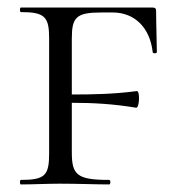

<svg xmlns="http://www.w3.org/2000/svg" viewBox="-20 -488 468 508"><path d="M393 -460C393 -465 391 -468 384 -468H35C32 -468 32 -456 35 -456C98 -456 110 -444 110 -387V-81C110 -23 98 -12 35 -12C32 -12 32 0 35 0C69 0 103 -2 139 -2C189 -2 232 0 269 0C273 0 273 -12 269 -12C184 -12 170 -25 170 -85V-216C227 -216 280 -213 340 -203C349 -201 351 -248 342 -247C281 -239 228 -238 170 -238V-386C170 -443 182 -455 249 -455H278C337 -455 377 -414 384 -350C384 -346 395 -346 395 -350C395 -375 393 -427 393 -460Z"/></svg>

Font: Cormorant SC
Style: Regular
Weight: 400
Designer: Christian Thalmann (Catharsis Fonts)
Version: Version 1.000;PS 001.000;hotconv 1.0.70;makeotf.lib2.5.58329